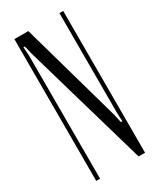

<svg xmlns="http://www.w3.org/2000/svg" viewBox="-181 -759 681 820"><g transform="rotate(-30 160.0 -349.5)"><path d="M107.9 -699.2 247.1 -205.1 255.9 -165H263.2L261.2 -205.1V-699.2H279.8V0H248L71.8 -608.9L62 -649.9H55.2L58.1 -608.9V0H39.1V-699.2Z"/></g></svg>

Font: Moniqa Narrow Heading
Style: Regular
Weight: 400
Width: 4
Designer: Rajesh Rajput
Foundry: Rajesh Rajput
Version: Version 1.000